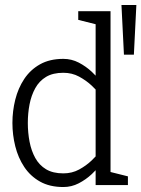

<svg xmlns="http://www.w3.org/2000/svg" viewBox="-20 -745 569 773"><path d="M365 -60V-700H425V-70ZM365 -60 425 -70V0H365ZM393 -150 425 -140Q425 -140 416 -125Q407 -110 390 -88Q373 -66 349.5 -44Q326 -22 297 -7Q268 8 235 8V-47Q270 -47 298.5 -62.5Q327 -78 348.5 -98.5Q370 -119 381.5 -134.5Q393 -150 393 -150ZM393 -350Q393 -350 381.5 -365.5Q370 -381 348.5 -401Q327 -421 298.5 -436.5Q270 -452 235 -452V-508Q268 -508 297 -493Q326 -478 349.5 -456Q373 -434 390 -412Q407 -390 416 -375Q425 -360 425 -360ZM235 -452Q193 -452 165.5 -435.5Q138 -419 122 -390Q106 -361 99 -325Q92 -289 92 -250Q92 -211 99 -174.5Q106 -138 122 -109Q138 -80 165.5 -63.5Q193 -47 235 -47V8Q180 8 141 -14Q102 -36 77.5 -73Q53 -110 41.5 -156Q30 -202 30 -250Q30 -298 41.5 -344Q53 -390 77.5 -427Q102 -464 141 -486Q180 -508 235 -508ZM295 -700H375V-645L295 -665ZM415 0V-55L495 -35V0ZM469 -725H529L519 -525H479Z"/></svg>

Font: Epunda Slab Light
Style: Regular
Weight: 300
Designer: Simon Atzbach
Foundry: typofactur
Version: Version 1.102